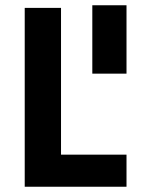

<svg xmlns="http://www.w3.org/2000/svg" viewBox="-20 -710 538 730"><path d="M461 -690H331V-430H461ZM212 -122V-680H74V0H461V-122Z"/></svg>

Font: Online Auction - Bold
Style: Bold
Weight: 500
Designer: Mohamed Mostafa, the designer of Online Auction
Foundry: Kief Type Foundry
Version: ""